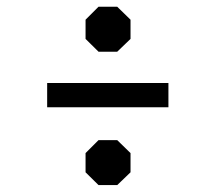

<svg xmlns="http://www.w3.org/2000/svg" viewBox="-20 -595 640 570"><path d="M480 -348.5H120V-276.5H480ZM272.5 -575 234 -536.5V-479.5L272.5 -441.5H328L367.5 -479.5V-536.5L328 -575ZM272.5 -179 234 -140.5V-83.5L272.5 -45.5H328L367.5 -83.5V-140.5L328 -179Z"/></svg>

Font: Kode Mono
Style: Regular
Weight: 400
Monospace: yes
Designer: Isa Ozler
Foundry: Kadena LLC
Version: Version 1.000;gftools[0.9.28]